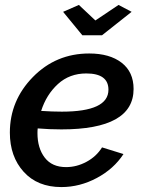

<svg xmlns="http://www.w3.org/2000/svg" viewBox="-20 -749 585 779"><path d="M394 -606H314L236 -701L300 -729L367 -666L461 -729L514 -701ZM229 -224Q180 -224 133 -228Q132 -221 132 -209Q132 -148 161.5 -109.5Q191 -71 248 -71Q291 -71 331 -92.5Q371 -114 394 -151L481 -124Q442 -64 373 -27Q304 10 229 10Q132 10 76 -52Q20 -114 20 -211Q20 -341 113.5 -436.5Q207 -532 342 -532Q425 -532 473.5 -494.5Q522 -457 522 -388Q522 -224 229 -224ZM330 -451Q262 -451 215 -408Q168 -365 147 -299Q192 -296 231 -296Q420 -296 420 -385Q420 -451 330 -451Z"/></svg>

Font: Raleway-v4020 SemiBold
Style: Italic
Weight: 600
Italic angle: -12°
Designer: Matt McInerney, Pablo Impallari, Rodrigo Fuenzalida
Foundry: Matt McInerney, Pablo Impallari, Rodrigo Fuenzalida
Version: Version 4.020;PS 004.020;hotconv 1.0.88;makeotf.lib2.5.64775